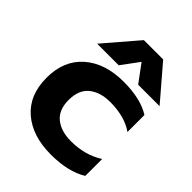

<svg xmlns="http://www.w3.org/2000/svg" viewBox="-206 -823 950 950"><g transform="rotate(45 269.0 -348.0)"><path d="M241 -711H376L527 -535H377L309 -627L241 -535H90ZM32 -239Q32 -360 109.5 -427.5Q187 -495 317 -495Q435 -495 505 -451V-332Q473 -355 430.5 -366Q388 -377 341 -377Q271 -377 229 -343Q187 -309 187 -239Q187 -169 228.5 -135.5Q270 -102 340 -102Q437 -102 511 -149V-31Q437 15 316 15Q186 15 109 -51.5Q32 -118 32 -239Z"/></g></svg>

Font: Prompt SemiBold
Style: Regular
Weight: 600
Designer: Katatrad Team
Foundry: CadsonDemak
Version: Version 1.000